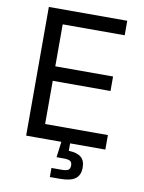

<svg xmlns="http://www.w3.org/2000/svg" viewBox="-100 -796 800 1069"><g transform="rotate(10 300.5 -262.0)"><path d="M87.9 0V-727.5H531.2V-645.5H180.7V-408.2H507.3V-326.2H180.7V-82H535.6V0ZM257.8 204.1V152.8H315.4Q342.3 152.8 352.8 145.8Q363.3 138.7 363.3 120.6Q363.3 102.5 352.8 95.7Q342.3 88.9 315.4 88.9H275.4L290 -23.4H336.4V42Q384.3 43.9 406.5 62.7Q428.7 81.5 428.7 121.1Q428.7 164.1 401.6 184.1Q374.5 204.1 315.9 204.1Z"/></g></svg>

Font: Inter-Regular
Style: Regular
Weight: 400
Designer: Rasmus Andersson
Foundry: rsms
Version: Version 4.000;git-a52131595